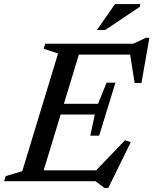

<svg xmlns="http://www.w3.org/2000/svg" viewBox="-41 -891 754 944"><path d="M244.5 -628 174 -651.5 181.5 -676H363L157.5 0H-21L-13 -25L68.5 -49.5ZM596 -640.5 617 -622.5H287.5L305 -676H614L676 -705H693.5L654.5 -483H621ZM472.5 33 428.5 0H98L115.5 -53.5H462.5L415 -36L573.5 -201.5L602 -192L491.5 33ZM446.5 -224H403L425 -328H198.5L214.5 -380.5H441L483 -484.5H526.5L486.5 -354ZM435.5 -743.5 524.5 -871H649L646.5 -857.5L476 -743.5Z"/></svg>

Font: Newsreader 16pt Medium
Style: Italic
Weight: 500
Italic angle: -17°
Designer: Hugues Gentile
Foundry: Production Type
Version: Version 1.003